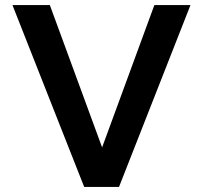

<svg xmlns="http://www.w3.org/2000/svg" viewBox="-20 -735 799 755"><path d="M448 0H311L29 -715H176L400 -105H363L587 -715H729Z"/></svg>

Font: Wix Madefor Display
Style: Bold
Weight: 700
Designer: Dalton Maag Ltd
Foundry: Dalton Maag Ltd
Version: Version 3.100